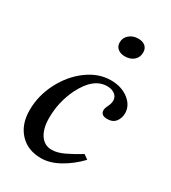

<svg xmlns="http://www.w3.org/2000/svg" viewBox="-163 -728 732 822"><g transform="rotate(30 203.0 -317.0)"><path d="M26 -145Q26 -217 60 -283Q94 -349 149 -389.5Q204 -430 265 -430Q317 -430 352 -403Q387 -376 387 -337Q387 -314 373.5 -296Q360 -278 332 -278Q300 -278 300 -304Q300 -313 308 -329Q316 -345 316 -358Q316 -378 301 -389Q286 -400 263 -400Q195 -400 149 -307Q115 -237 115 -158Q115 -106 135.5 -75.5Q156 -45 192 -45Q219 -45 251 -60Q283 -75 324 -100L346 -84Q307 -43 260.5 -17Q214 9 171 9Q104 9 65 -33.5Q26 -76 26 -145ZM215 -589Q215 -613 233 -628Q251 -643 277 -643Q299 -643 311.5 -632Q324 -621 324 -602Q324 -577 307 -562.5Q290 -548 263 -548Q242 -548 228.5 -559Q215 -570 215 -589Z"/></g></svg>

Font: Unna
Style: Italic
Weight: 400
Italic angle: -8.05°
Designer: Jorge de Buen Unna
Foundry: Omnibus-Type
Version: Version 2.008